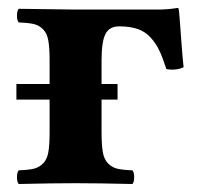

<svg xmlns="http://www.w3.org/2000/svg" viewBox="-20 -458 501 480"><path d="M277.8 -392.1Q253.4 -392.1 243.7 -373Q233.9 -354 233.9 -307.1V-248H273.9V-209H233.9V-127Q233.9 -95.2 237.1 -77.4Q240.2 -59.6 250 -49.6Q259.8 -39.6 272.7 -36.4Q285.6 -33.2 311 -32.2Q315.4 -27.8 315.4 -15.1Q315.4 -2.4 311 2Q225.1 0 168.9 0Q110.8 0 26.9 2Q22.5 -2.4 22.5 -15.1Q22.5 -27.8 26.9 -32.2Q52.2 -33.2 65.2 -36.4Q78.1 -39.6 87.9 -49.6Q97.7 -59.6 100.8 -77.4Q104 -95.2 104 -127V-209H21V-248H104V-307.1Q104 -338.9 100.8 -356.7Q97.7 -374.5 87.9 -384.5Q78.1 -394.5 65.2 -397.7Q52.2 -400.9 26.9 -401.9Q22.5 -406.2 22.5 -418.9Q22.5 -431.6 26.9 -436L168.9 -434.1H306.2H374Q399.9 -434.1 422.9 -438Q426.8 -438 426.8 -435.1Q427.7 -431.6 429.7 -404.5Q431.6 -377.4 434.3 -342.3Q437 -307.1 439 -290Q421.4 -281.2 396 -285.2Q386.7 -314 378.4 -331.5Q370.1 -349.1 356.7 -364Q343.3 -378.9 324.2 -385.5Q305.2 -392.1 277.8 -392.1Z"/></svg>

Font: Common Serif
Style: Bold
Weight: 700
Designer: Philipp H. Poll, Khaled Hosny
Foundry: Stefan Peev, Context Ltd.
Version: Version 1.026